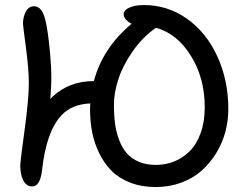

<svg xmlns="http://www.w3.org/2000/svg" viewBox="-20 -735 982 767"><path d="M602.1 12.2Q545.9 12.2 500.5 -5.4Q455.1 -22.9 425.8 -52.5Q396.5 -82 376.7 -122.3Q356.9 -162.6 348.4 -205.8Q339.8 -249 339.8 -295.9Q339.8 -313 340.8 -321.8Q266.6 -318.8 225.1 -273.9Q164.6 -209 147.9 -54.2Q140.1 9.8 108.9 9.8Q85 9.8 73 -14.4Q61 -38.6 61 -73.2Q61 -89.8 78.1 -214.8Q95.2 -339.8 95.2 -403.8Q95.2 -457.5 83.5 -545.7Q71.8 -633.8 71.8 -640.1Q71.8 -666.5 83 -688.2Q94.2 -710 116.2 -710Q150.4 -710 163.1 -646Q167 -628.9 171.1 -600.8Q175.3 -572.8 180.2 -520.3Q185.1 -467.8 185.1 -419.9Q185.1 -398.4 181.2 -338.9Q184.1 -343.3 189 -348.1Q256.3 -411.1 355 -411.1Q390.6 -544.4 505.9 -640.1Q491.7 -647 482.9 -657.2Q474.1 -667.5 474.1 -678.2Q474.1 -694.3 496.8 -704.6Q519.5 -714.8 555.2 -714.8Q649.4 -714.8 726.6 -660.4Q803.7 -606 847.9 -510.5Q892.1 -415 892.1 -298.8Q892.1 -252 879.9 -207Q867.7 -162.1 843.3 -122.6Q818.8 -83 784.7 -52.7Q750.5 -22.5 703.4 -5.1Q656.2 12.2 602.1 12.2ZM435.1 -315.9Q435.1 -274.4 439.7 -240.2Q444.3 -206.1 456.3 -174.8Q468.3 -143.6 486.8 -122.3Q505.4 -101.1 534.9 -88.6Q564.5 -76.2 603 -76.2Q642.1 -76.2 676.3 -90.1Q710.4 -104 738 -131.3Q765.6 -158.7 781.7 -203.9Q797.9 -249 797.9 -306.2Q797.9 -423.8 742.2 -512.7Q686.5 -601.6 603 -624Q549.3 -586.4 510 -530Q470.7 -473.6 452.9 -418.9Q435.1 -364.3 435.1 -315.9Z"/></svg>

Font: Shantell Sans Normal
Style: Regular
Weight: 400
Designer: Stephen Nixon, Anya Danilova, Shantell Martin
Foundry: Arrow Type
Version: Version 1.006;[559af2be0]